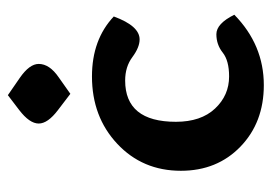

<svg xmlns="http://www.w3.org/2000/svg" viewBox="-121 -560 688 486"><g transform="rotate(-90 223.0 -317.0)"><path d="M250.5 6.8Q156.2 6.8 95 -52.2Q33.7 -111.3 33.7 -203.1Q33.7 -300.3 102.1 -364.3Q170.4 -428.2 272.5 -428.2Q365.7 -428.2 424.3 -373Q400.4 -307.6 366.2 -307.6Q346.2 -307.6 321.5 -325.9Q296.9 -344.2 262.2 -344.2Q157.7 -344.2 157.7 -215.8Q157.7 -152.3 191.2 -116.7Q224.6 -81.1 272.5 -81.1Q312.5 -81.1 332.8 -97.2Q353 -113.3 379.4 -113.3Q406.2 -113.3 428.7 -67.9Q352.5 6.8 250.5 6.8ZM228.5 -482.9 187.5 -514.2Q153.3 -540 153.3 -563Q153.3 -586.4 188 -612.8L225.1 -641.1L269 -610.8Q304.2 -586.4 304.2 -563Q304.2 -535.6 270 -512.2Z"/></g></svg>

Font: ALMAS
Style: Bold
Weight: 700
Designer: ALMAS Font/ by Husham Jawad Kadhim, derived from the Bainsely font by/ Paul James MIller
Foundry: High-Logic / Made with FontCreator
Version: Version 1.411;September 19, 2021;FontCreator 14.0.0.2814 32-